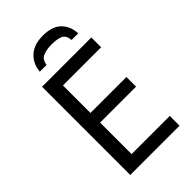

<svg xmlns="http://www.w3.org/2000/svg" viewBox="-271 -1008 1099 1099"><g transform="rotate(-45 278.0 -459.0)"><path d="M496 0H97V-714H496V-635H187V-412H478V-334H187V-79H496ZM307 -918Q381 -918 418.5 -882Q456 -846 460 -784H406Q402 -825 376.5 -836Q351 -847 305 -847Q266 -847 237.5 -835Q209 -823 204 -784H149Q154 -844 194.5 -881Q235 -918 307 -918Z"/></g></svg>

Font: RS Noto Sans
Style: Regular
Weight: 400
Designer: Monotype Design Team
Foundry: Monotype Imaging Inc.
Version: Version 3.10